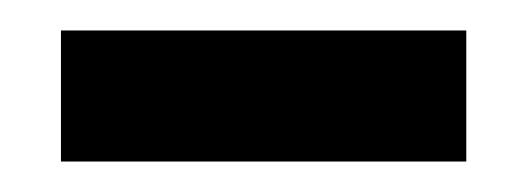

<svg xmlns="http://www.w3.org/2000/svg" viewBox="-20 -736 347 126"><path d="M286 -716V-630H20V-716Z"/></svg>

Font: Minipax
Style: Bold
Weight: 600
Designer: Raphaël Ronot, Igor Stepanchenko (Cyrillic)
Foundry: steppetype
Version: Version 1.002